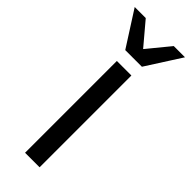

<svg xmlns="http://www.w3.org/2000/svg" viewBox="-257 -752 775 775"><g transform="rotate(45 130.5 -364.5)"><path d="M173 -524V0H90V-524ZM178 -579H83L-13 -729H50L131 -633L210 -729H274Z"/></g></svg>

Font: ColatingCofangSans
Style: Regular
Weight: 400
Foundry: GNU
Version: Version 412.227;June 27, 2022;FontCreator 11.0.0.2412 32-bit